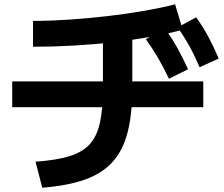

<svg xmlns="http://www.w3.org/2000/svg" viewBox="-20 -804 1040 891"><path d="M145 -53.6Q240 -60.3 301 -78.8Q362 -97.3 396.2 -134.6Q430.4 -172 444 -235.8Q457.7 -299.7 457.7 -397V-680.3H594V-397Q594 -275.7 572.5 -191Q551 -106.4 502.3 -52.5Q453.6 1.3 373.5 29.6Q293.3 58 176 67ZM36.7 -306.4V-426.3H923.3V-306.4ZM133.3 -707Q213 -707 302.4 -713Q391.7 -719 481 -729.5Q570.4 -740 650.7 -754Q731.1 -768 792.4 -784L828 -666.4Q765 -648.4 683.9 -633.9Q602.7 -619.4 510.9 -608.7Q419 -598 322.7 -592.5Q226.3 -587 133.3 -587ZM764 -438.6Q738.4 -492.6 713 -536Q687.7 -579.3 656.7 -622L744 -672Q776.7 -629 802.2 -583Q827.7 -537 852.7 -482.6ZM906.4 -492Q882.7 -547 858.4 -591Q834 -635 804 -677L890.3 -723.6Q922.3 -679.3 947 -633.1Q971.7 -587 995 -532.3Z"/></svg>

Font: M PLUS 2 Thin
Style: Regular
Weight: 100
Designer: Coji Morishita
Foundry: UNDERFOREST DESIGN
Version: Version 1.001